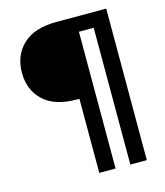

<svg xmlns="http://www.w3.org/2000/svg" viewBox="-118 -790 843 979"><g transform="rotate(-15 304.0 -300.0)"><path d="M284 100V-291H271Q154 -291 94.5 -347.5Q35 -404 35 -495Q35 -586 95 -643Q155 -700 271 -700H535V100H448V-622H370V100Z"/></g></svg>

Font: AWOL-DM Medium
Style: Regular
Weight: 500
Designer: Colophon Foundry, Jonny Pinhorn, Mikhail Sharanda
Foundry: Colophon Foundry
Version: Version 1.000;Glyphs 3.2.3 (3260)